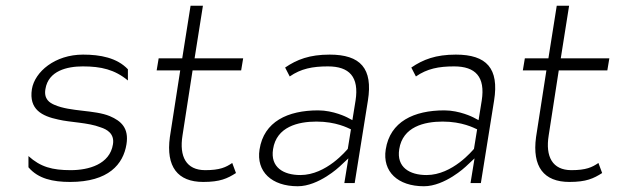

<svg xmlns="http://www.w3.org/2000/svg" viewBox="-20 -652 2153 668"><path d="M91 -342C80 -271 126 -248 183 -236C225 -226 286 -226 330 -209C352 -202 379 -187 373 -150C362 -80 288 -60 226 -60C162 -60 121 -71 79 -109V-70C113 -30 164 -19 224 -19C358 -19 409 -81 420 -150C429 -206 402 -231 362 -248C309 -270 225 -263 170 -287C153 -294 132 -307 138 -342C148 -406 214 -421 268 -421C332 -421 379 -410 425 -372V-411C387 -451 329 -462 269 -462C171 -462 101 -402 91 -342Z M525 -407H607L571 -175C557 -72 598 -19 687 -19C746 -19 771 -31 801 -50L788 -85C766 -70 745 -60 694 -60C628 -60 603 -107 615 -181L650 -407H819L826 -449H657L686 -632H643L614 -449H532Z M883 -132C871 -55 925 -4 1016 -4C1089 -4 1161 -72 1161 -72L1192 -101L1178 -15H1214L1260 -302C1278 -414 1234 -462 1127 -462C1057 -462 1013 -445 972 -417L988 -386C1027 -413 1067 -421 1121 -421C1195 -421 1230 -385 1217 -302L1206 -234L1187 -244C1187 -244 1140 -268 1087 -268C981 -268 898 -229 883 -132ZM930 -133C942 -211 1017 -229 1081 -229C1149 -229 1190 -207 1201 -202L1190 -134C1186 -130 1116 -43 1025 -43C966 -43 920 -70 930 -133Z M1322 -132C1310 -55 1364 -4 1455 -4C1528 -4 1600 -72 1600 -72L1631 -101L1617 -15H1653L1699 -302C1717 -414 1673 -462 1566 -462C1496 -462 1452 -445 1411 -417L1427 -386C1466 -413 1506 -421 1560 -421C1634 -421 1669 -385 1656 -302L1645 -234L1626 -244C1626 -244 1579 -268 1526 -268C1420 -268 1337 -229 1322 -132ZM1369 -133C1381 -211 1456 -229 1520 -229C1588 -229 1629 -207 1640 -202L1629 -134C1625 -130 1555 -43 1464 -43C1405 -43 1359 -70 1369 -133Z M1799 -407H1881L1845 -175C1831 -72 1872 -19 1961 -19C2020 -19 2045 -31 2075 -50L2062 -85C2040 -70 2019 -60 1968 -60C1902 -60 1877 -107 1889 -181L1924 -407H2093L2100 -449H1931L1960 -632H1917L1888 -449H1806Z"/></svg>

Font: Charger Sport
Style: HLNrwObl
Weight: 100
Designer: Jasper
Foundry: Cannot Into Space Fonts
Version: Version 1.1